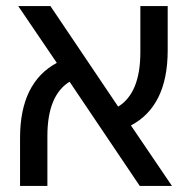

<svg xmlns="http://www.w3.org/2000/svg" viewBox="-20 -612 626 632"><path d="M440 0 209 -343Q136 -298 136 -164V0H46V-158Q46 -340 167 -405L40 -592H146L369 -261Q442 -306 442 -440V-592H532V-446Q532 -263 411 -199L546 0Z"/></svg>

Font: Noto Sans Hebrew
Style: Regular
Weight: 400
Designer: Monotype Design Team
Foundry: Monotype Imaging Inc.
Version: Version 1.000